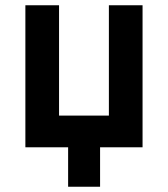

<svg xmlns="http://www.w3.org/2000/svg" viewBox="-20 -570 640 730"><path d="M239 -10H76.5V-550H204.5V-130.5H394V-550H522V-10H360.5V140H239Z"/></svg>

Font: JuliaMono ExtraBold
Style: Regular
Weight: 800
Monospace: yes
Designer: cormullion
Foundry: corm
Version: Version 0.055; ttfautohint (v1.8.4)